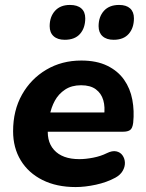

<svg xmlns="http://www.w3.org/2000/svg" viewBox="-20 -746 589 777"><path d="M286 11Q209 11 152 -17.5Q95 -46 64 -97Q33 -148 33 -215Q33 -299 69 -363Q105 -427 167.5 -464Q230 -501 309 -501Q371 -501 414 -480Q457 -459 482 -423.5Q507 -388 515.5 -342.5Q524 -297 519 -249Q516 -226 506 -219.5Q496 -213 479 -213H155L166 -291H417L401 -277Q406 -313 398 -340.5Q390 -368 368 -384.5Q346 -401 308 -401Q270 -401 243.5 -383.5Q217 -366 202 -338.5Q187 -311 181 -278L176 -243Q165 -177 198.5 -139.5Q232 -102 301 -102Q327 -102 357.5 -108Q388 -114 412 -126Q434 -137 450.5 -133.5Q467 -130 476 -117Q485 -104 485.5 -87.5Q486 -71 476.5 -54.5Q467 -38 447 -27Q412 -8 368 1.5Q324 11 286 11ZM440 -585Q411 -585 395 -599.5Q379 -614 379 -640Q379 -678 400.5 -702Q422 -726 462 -726Q491 -726 506.5 -712Q522 -698 522 -672Q522 -633 501 -609Q480 -585 440 -585ZM242 -585Q213 -585 197 -599.5Q181 -614 181 -640Q181 -678 202.5 -702Q224 -726 263 -726Q293 -726 309 -712Q325 -698 325 -672Q325 -633 304 -609Q283 -585 242 -585Z"/></svg>

Font: Nunito ExtraLight ExtraBold
Style: Italic
Weight: 800
Italic angle: -9°
Version: Version 3.602